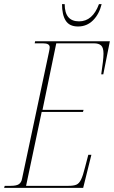

<svg xmlns="http://www.w3.org/2000/svg" viewBox="-37 -915 555 935"><path d="M-17 0 -14 -10H15Q44 -10 55.5 -18.5Q67 -27 70 -43L202 -664Q205 -678 205 -685Q205 -704 173 -704H132L134 -714H498L466 -553H456Q461 -588 464 -612.5Q467 -637 467 -654Q467 -683 455.5 -693.5Q444 -704 421 -704H237L170 -380H370L367 -370H166L90 -10H296Q321 -10 334.5 -15.5Q348 -21 357.5 -40Q367 -59 377 -100L393 -161H408L368 0ZM343 -786Q301 -786 283 -814.5Q265 -843 265 -895H278Q278 -811 348 -811Q414 -811 445 -895H458Q446 -846 416 -816Q386 -786 343 -786Z"/></svg>

Font: Noto Serif Display ExtraCondensed Thin
Style: Italic
Weight: 100
Width: 2
Italic angle: -12°
Designer: Monotype Design Team
Foundry: Monotype Imaging Inc.
Version: Version 2.009